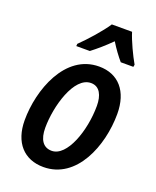

<svg xmlns="http://www.w3.org/2000/svg" viewBox="-144 -851 770 945"><g transform="rotate(20 241.5 -378.5)"><path d="M148 -606H219C249 -629 283 -658 318 -693C338 -660 362 -628 381 -606H447L449 -618C427 -656 395 -723 382 -766H276C245 -719 190 -658 149 -618ZM199 9C372 9 452 -193 452 -361C452 -479 391 -550 289 -550C111 -550 34 -335 34 -177C34 -60 97 9 199 9ZM210 -80C165 -80 142 -115 142 -176C142 -288 190 -460 279 -460C325 -460 344 -418 344 -364C344 -233 290 -80 210 -80Z"/></g></svg>

Font: Noto Sans Display SemiCondensed Medium
Style: Italic
Weight: 500
Width: 4
Italic angle: -12°
Designer: Monotype Design Team
Foundry: Monotype Imaging Inc.
Version: Version 1.900